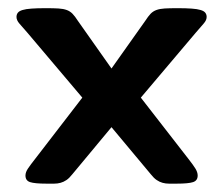

<svg xmlns="http://www.w3.org/2000/svg" viewBox="-20 -606 535 460"><path d="M91.8 -166Q63 -166 52 -169.7Q41 -173.3 41 -185.5Q41 -193.4 47.1 -202.4Q53.2 -211.4 64 -225.1L177.2 -372.1L45.9 -527.3Q33.2 -541.5 26.4 -549.6Q19.5 -557.6 19.5 -565.4Q19.5 -571.3 22.7 -575.4Q25.9 -579.6 33.9 -582Q42 -584.5 55.4 -585.4Q68.8 -586.4 89.4 -586.4Q108.4 -586.4 120.1 -585.7Q131.8 -585 139.9 -582Q147.9 -579.1 153.8 -573Q159.7 -566.9 166.5 -556.2L247.1 -441.9L328.1 -556.2Q335 -566.9 340.8 -573Q346.7 -579.1 354.7 -582Q362.8 -585 374.5 -585.7Q386.2 -586.4 405.3 -586.4Q425.8 -586.4 439.2 -585.4Q452.6 -584.5 460.7 -582Q468.8 -579.6 471.9 -575.4Q475.1 -571.3 475.1 -565.4Q475.1 -557.6 468 -549.6Q460.9 -541.5 448.7 -527.3L317.4 -372.1L431.6 -225.1Q442.4 -211.4 448 -202.4Q453.6 -193.4 453.6 -185.5Q453.6 -173.3 442.6 -169.7Q431.6 -166 402.8 -166Q393.1 -166 385 -166Q377 -166 369.6 -168Q362.3 -169.9 355.5 -174.6Q348.6 -179.2 341.3 -188.5L247.1 -301.3L153.3 -188.5Q146 -179.2 139.2 -174.6Q132.3 -169.9 125 -168Q117.7 -166 109.6 -166Q101.6 -166 91.8 -166Z"/></svg>

Font: Denk One
Style: Regular
Weight: 400
Designer: Irina Smirnova
Foundry: Irina Smirnova
Version: Version 1.002